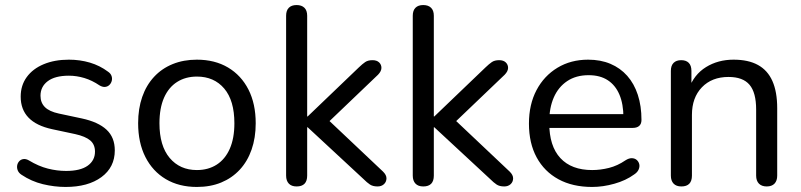

<svg xmlns="http://www.w3.org/2000/svg" viewBox="-20 -732 3173 761"><path d="M240 9Q195.5 9 150 -2Q104.5 -13 65 -39.5Q54.5 -46.5 50.5 -56.2Q46.5 -66 48 -75.8Q49.5 -85.5 56 -92.8Q62.5 -100 72.5 -101.5Q82.5 -103 94 -96.5Q133 -73 169.5 -63.8Q206 -54.5 242 -54.5Q298.5 -54.5 327.5 -75.2Q356.5 -96 356.5 -131Q356.5 -159.5 337.5 -175.5Q318.5 -191.5 278 -200.5L186.5 -220Q124 -233.5 93 -265.8Q62 -298 62 -349Q62 -393.5 86 -426.5Q110 -459.5 153.2 -477.5Q196.5 -495.5 253 -495.5Q297 -495.5 336.5 -483.8Q376 -472 408 -448Q418.5 -441 422 -431.2Q425.5 -421.5 423 -411.8Q420.5 -402 413.5 -395.2Q406.5 -388.5 396.5 -387.5Q386.5 -386.5 374.5 -393.5Q345 -413.5 314.2 -422.8Q283.5 -432 253 -432Q198 -432 169.2 -410.2Q140.5 -388.5 140.5 -352.5Q140.5 -325 158 -307.5Q175.5 -290 213 -282L304.5 -262.5Q369.5 -248.5 402.2 -218Q435 -187.5 435 -136Q435 -69 382 -30Q329 9 240 9Z M760.3 9Q689.5 9 637.2 -22Q585 -53 556.2 -109.8Q527.5 -166.6 527.5 -243.7Q527.5 -301.5 543.7 -347.9Q559.8 -394.2 590.6 -427.4Q621.3 -460.5 664.4 -478Q707.5 -495.5 760.3 -495.5Q831.4 -495.5 883.7 -464.5Q936 -433.5 964.8 -377Q993.5 -320.5 993.5 -243.5Q993.5 -185.7 977.2 -139.1Q961 -92.5 930.2 -59.3Q899.4 -26.2 856.7 -8.6Q814 9 760.3 9ZM760.3 -58Q805.5 -58 839 -79.5Q872.5 -101 890.8 -142.5Q909 -184 909 -243.4Q909 -333.5 868.8 -381Q828.5 -428.5 760.5 -428.5Q715.5 -428.5 682 -407.2Q648.5 -386 630.2 -344.8Q612 -303.5 612 -243.5Q612 -154 652.5 -106Q693 -58 760.3 -58Z M1155.5 7Q1135.5 7 1124.8 -4.2Q1114 -15.5 1114 -36V-669.5Q1114 -690.5 1124.8 -701.2Q1135.5 -712 1155.5 -712Q1175.5 -712 1186.5 -701.2Q1197.5 -690.5 1197.5 -669.5V-270.5H1199.5L1402.5 -465Q1416.5 -478.5 1427.5 -486Q1438.5 -493.5 1456.5 -493.5Q1473.5 -493.5 1482.8 -484.5Q1492 -475.5 1491.8 -462.5Q1491.5 -449.5 1478.5 -436L1263 -230V-274L1498 -52Q1512 -38.5 1511.8 -24.8Q1511.5 -11 1501.8 -2Q1492 7 1476.5 7Q1458 7 1446.5 -0.5Q1435 -8 1419.5 -23.5L1199.5 -227.5H1197.5V-36Q1197.5 7 1155.5 7Z M1657.5 7Q1637.5 7 1626.8 -4.2Q1616 -15.5 1616 -36V-669.5Q1616 -690.5 1626.8 -701.2Q1637.5 -712 1657.5 -712Q1677.5 -712 1688.5 -701.2Q1699.5 -690.5 1699.5 -669.5V-270.5H1701.5L1904.5 -465Q1918.5 -478.5 1929.5 -486Q1940.5 -493.5 1958.5 -493.5Q1975.5 -493.5 1984.8 -484.5Q1994 -475.5 1993.8 -462.5Q1993.5 -449.5 1980.5 -436L1765 -230V-274L2000 -52Q2014 -38.5 2013.8 -24.8Q2013.5 -11 2003.8 -2Q1994 7 1978.5 7Q1960 7 1948.5 -0.5Q1937 -8 1921.5 -23.5L1701.5 -227.5H1699.5V-36Q1699.5 7 1657.5 7Z M2327 9Q2249.5 9 2193.5 -21.5Q2137.5 -52 2107 -108.2Q2076.5 -164.5 2076.5 -242Q2076.5 -318 2106.5 -374.8Q2136.5 -431.5 2189.5 -463.5Q2242.5 -495.5 2311 -495.5Q2360.5 -495.5 2399.5 -479Q2438.5 -462.5 2466 -431.5Q2493.5 -400.5 2508 -356.2Q2522.5 -312 2522.5 -256.5Q2522.5 -241 2513.5 -233Q2504.5 -225 2487.5 -225H2140.5V-279.5H2467.5L2451 -266Q2451 -319.5 2435.2 -356.8Q2419.5 -394 2389 -414Q2358.5 -434 2313 -434Q2263 -434 2228 -410.5Q2193 -387 2175 -345.8Q2157 -304.5 2157 -250V-244Q2157 -153 2201 -105.5Q2245 -58 2327 -58Q2360 -58 2393.8 -66.5Q2427.5 -75 2459 -96.5Q2473 -105.5 2484.8 -105Q2496.5 -104.5 2504 -97.8Q2511.5 -91 2513.8 -81Q2516 -71 2511.2 -60Q2506.5 -49 2493.5 -40.5Q2460.5 -16.5 2415.2 -3.8Q2370 9 2327 9Z M2680.5 7Q2660.5 7 2649.8 -4.2Q2639 -15.5 2639 -36V-451Q2639 -472 2649.8 -482.8Q2660.5 -493.5 2680 -493.5Q2699.5 -493.5 2710 -482.8Q2720.5 -472 2720.5 -451V-366L2709.5 -378.5Q2730.5 -436.5 2778.2 -466Q2826 -495.5 2887.5 -495.5Q2946 -495.5 2984.2 -474.5Q3022.5 -453.5 3041.5 -410.8Q3060.5 -368 3060.5 -303V-36Q3060.5 -15.5 3049.8 -4.2Q3039 7 3019 7Q2999 7 2988 -4.2Q2977 -15.5 2977 -36V-298Q2977 -365 2950.8 -396Q2924.5 -427 2867.5 -427Q2801.5 -427 2762 -386Q2722.5 -345 2722.5 -276.5V-36Q2722.5 7 2680.5 7Z"/></svg>

Font: Nunito ExtraLight
Style: Regular
Weight: 200
Designer: Vernon Adams
Foundry: Vernon Adams
Version: Version 3.602;April 4, 2023;FontCreator 14.0.0.2856 64-bit